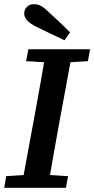

<svg xmlns="http://www.w3.org/2000/svg" viewBox="-20 -900 452 920"><path d="M0 0 10 -56 140 -64H178L306 -56L296 0ZM82 0 148 -358Q162 -434 175.5 -510.5Q189 -587 202 -664H329L263 -306Q249 -230 235.5 -153Q222 -76 209 0ZM105 -607 116 -664H412L401 -607L274 -599H235ZM316 -745 289 -707Q255 -723 221 -739.5Q187 -756 153 -772Q122 -788 109 -803.5Q96 -819 96 -835Q96 -854 109 -867Q122 -880 143 -880Q162 -880 178.5 -870.5Q195 -861 217 -839Q242 -816 267 -792.5Q292 -769 316 -745Z"/></svg>

Font: Source Serif 4 SemiBold
Style: Italic
Weight: 600
Italic angle: -12°
Designer: Frank Grießhammer
Foundry: Adobe Systems Incorporated
Version: Version 4.004;hotconv 1.0.116;makeotfexe 2.5.65601